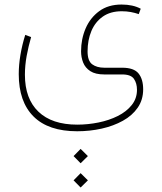

<svg xmlns="http://www.w3.org/2000/svg" viewBox="-20 -335 717 850"><path d="M336.9 324.2 369.1 356 336.9 387.7 305.7 356ZM336.9 431.6 369.1 463.4 336.9 495.1 305.7 463.4ZM321.8 246.1Q194.3 246.1 128.7 180.9Q63 115.7 63 -6.8Q63 -48.3 70.6 -92.8Q78.1 -137.2 91.8 -180.7L117.7 -170.9Q106 -130.4 98.1 -87.9Q90.3 -45.4 90.3 -3.9Q90.3 102.1 150.1 159.4Q210 216.8 321.8 216.8Q369.1 216.8 416 207.3Q462.9 197.8 501.5 178.5Q540 159.2 563.2 130.1Q586.4 101.1 586.4 62.5Q586.4 33.7 573 14.2Q559.6 -5.4 521 -5.4H441.9Q402.3 -5.4 379.9 -20Q357.4 -34.7 348.1 -58.1Q338.9 -81.5 338.9 -107.9Q338.9 -162.1 359.1 -209.2Q379.4 -256.3 419.2 -285.6Q459 -314.9 518.1 -314.9Q568.4 -314.9 603 -296.4L594.2 -272.5Q577.6 -278.3 559.1 -281.7Q540.5 -285.2 519 -285.2Q468.8 -285.2 435.1 -261.5Q401.4 -237.8 384.5 -197.5Q367.7 -157.2 367.7 -107.4Q367.7 -65.4 388.2 -50.3Q408.7 -35.2 441.9 -35.2H521Q572.8 -35.2 593.3 -9.8Q613.8 15.6 613.8 60.5Q613.8 106.9 589.6 141.8Q565.4 176.8 523.9 199.7Q482.4 222.7 430.2 234.4Q377.9 246.1 321.8 246.1Z"/></svg>

Font: Vazirmatn UI FD Thin
Style: Regular
Weight: 100
Designer: Saber Rastikerdar
Foundry: Saber Rastikerdar
Version: Version 33.003